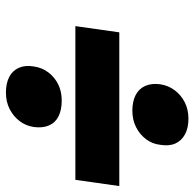

<svg xmlns="http://www.w3.org/2000/svg" viewBox="-24 -590 655 647"><g transform="rotate(90 303.5 -266.5)"><path d="M68 -193 89 -341H607L586 -193ZM292 41Q261 41 239.5 30Q218 19 208.5 -2.5Q199 -24 204 -53Q208 -81 224 -102Q240 -123 264 -135Q288 -147 319 -147Q350 -147 371.5 -136.5Q393 -126 402.5 -104.5Q412 -83 408 -53Q404 -26 388 -5Q372 16 347.5 28.5Q323 41 292 41ZM353 -385Q322 -385 300.5 -396Q279 -407 269.5 -428.5Q260 -450 264 -479Q268 -506 284 -527.5Q300 -549 324.5 -561.5Q349 -574 380 -574Q411 -574 432.5 -562.5Q454 -551 463.5 -530Q473 -509 468 -479Q465 -452 449 -431Q433 -410 408.5 -397.5Q384 -385 353 -385Z"/></g></svg>

Font: Lexend ExtBd
Style: Italic
Weight: 800
Italic angle: -8.13011°
Designer: Bonnie Shaver-Troup, Thomas Jockin
Foundry: Lexend
Version: Version 1.007